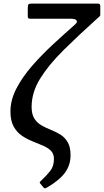

<svg xmlns="http://www.w3.org/2000/svg" viewBox="-20 -800 582 1075"><path d="M153.5 -695Q142.5 -695 139 -697.5Q135.5 -700 135.5 -710.5V-755Q135.5 -772.5 140.2 -776.2Q145 -780 162.5 -780H524.5Q534 -780 537.8 -777.2Q541.5 -774.5 541.5 -764.5V-718Q541.5 -711.5 538.2 -708.8Q535 -706 531 -702.5Q420.5 -603 336.2 -519.8Q252 -436.5 204.5 -359.5Q157 -282.5 157 -201.5Q157 -159.5 172.8 -135.5Q188.5 -111.5 213.2 -97.5Q238 -83.5 266 -72.5Q294 -61.5 318.8 -46Q343.5 -30.5 359.2 -3.5Q375 23.5 375 69.5Q375 123 345 165.2Q315 207.5 248 247Q234.5 255 230.8 254.8Q227 254.5 220 245.5L206.5 229Q201.5 223 202.5 220.2Q203.5 217.5 214.5 207.5Q243 180.5 262.5 155.2Q282 130 282 89Q282 60.5 264.5 43.5Q247 26.5 219.2 14.8Q191.5 3 160.2 -9.5Q129 -22 101.2 -41.2Q73.5 -60.5 56 -92.5Q38.5 -124.5 38.5 -176Q38.5 -240 71.5 -303.8Q104.5 -367.5 158.2 -429.5Q212 -491.5 275.2 -550Q338.5 -608.5 398.5 -661.5Q410.5 -672 410.5 -677.5Q410.5 -695 378.5 -695Z"/></svg>

Font: Besley
Style: Italic
Weight: 400
Italic angle: -13°
Designer: Owen Earl
Foundry: indestructible type*
Version: Version 4.000; ttfautohint (v1.8.4.7-5d5b)